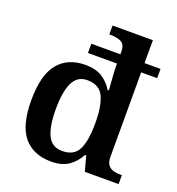

<svg xmlns="http://www.w3.org/2000/svg" viewBox="-138 -871 913 993"><g transform="rotate(20 318.5 -375.0)"><path d="M253 10Q155 10 102 -53Q49 -116 49 -254Q49 -392 101.5 -456.5Q154 -521 252 -521Q308 -521 344.5 -497.5Q381 -474 402 -438H409Q409 -438 408 -453Q407 -468 405 -490Q403 -512 402 -532Q401 -552 401 -562V-583H241V-634H401V-647Q401 -689 377 -700Q353 -711 320 -711H312V-760H534V-634H622V-583H534V-119Q534 -89 545.5 -74Q557 -59 575.5 -54Q594 -49 617 -49H622V0H436L414 -82H407Q385 -40 348.5 -15Q312 10 253 10ZM288 -61Q353 -61 377 -109Q401 -157 401 -255Q401 -350 377 -400Q353 -450 287 -450Q232 -450 208 -399.5Q184 -349 184 -254Q184 -158 208 -109.5Q232 -61 288 -61Z"/></g></svg>

Font: Noto Nastaliq Urdu SemiBold
Style: Regular
Weight: 600
Version: Version 3.007